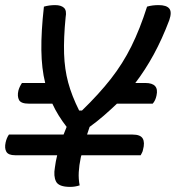

<svg xmlns="http://www.w3.org/2000/svg" viewBox="-20 -726 688 752"><path d="M331 -229Q326 -214 321 -199H499Q530 -199 539 -183.5Q548 -168 540 -139Q539 -133 536 -127.5Q533 -122 531 -118H299Q297 -113 296 -107Q290 -79 288.5 -52Q287 -25 292 0Q274 6 255 6Q210 6 199.5 -15Q189 -36 195 -70Q198 -94 204 -118H39Q13 -118 5 -131.5Q-3 -145 2 -168Q6 -186 15 -199H229Q235 -214 241 -229Q224 -251 210 -273.5Q196 -296 185 -320H93Q62 -320 54.5 -334.5Q47 -349 52 -371Q56 -386 66 -401H157Q143 -457 142 -529.5Q141 -602 152 -700Q173 -706 196 -706Q219 -706 230.5 -695.5Q242 -685 237 -658Q229 -576 231 -515.5Q233 -455 247 -403Q261 -351 290 -293H301Q368 -358 414.5 -417.5Q461 -477 494.5 -544.5Q528 -612 556 -700Q576 -706 601 -706Q632 -706 643 -692.5Q654 -679 643 -647Q615 -573 582 -512.5Q549 -452 510 -401H549Q604 -401 593 -352Q589 -332 578 -320H438Q413 -296 386.5 -273Q360 -250 331 -229Z"/></svg>

Font: Recursive Sn Csl St
Style: Italic
Weight: 400
Italic angle: -15°
Version: Version 1.079;hotconv 1.0.112;makeotfexe 2.5.65598; ttfautoh